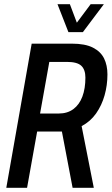

<svg xmlns="http://www.w3.org/2000/svg" viewBox="-20 -895 532 915"><path d="M10 0 131 -687H322Q386 -687 423 -668Q460 -649 476 -616.5Q492 -584 492 -540Q492 -489 478.5 -441Q465 -393 438 -354.5Q411 -316 369 -294L427 0H326L275 -268H157L109 0ZM171 -354H260Q301 -354 329.5 -375Q358 -396 372.5 -434.5Q387 -473 387 -525Q387 -563 367.5 -581.5Q348 -600 299 -600H215ZM475 -875 375 -742H306L254 -875H313L359 -753H321L412 -875Z"/></svg>

Font: Archivo ExtraCondensed Medium
Style: Italic
Weight: 500
Width: 2
Italic angle: -10°
Designer: Hector Gatti
Foundry: Omnibus-Type
Version: Version 2.001